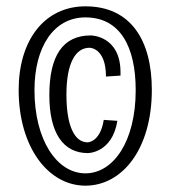

<svg xmlns="http://www.w3.org/2000/svg" viewBox="-20 -652 540 607"><path d="M361 -413V-423C361 -540 267 -540 267 -540C178 -540 136 -475 136 -351C136 -231 180 -168 258 -168C258 -168 335 -168 351 -270L308 -273C297 -202 257 -202 257 -202C216 -202 190 -253 190 -353C190 -453 219 -501 263 -501C264 -501 315 -501 315 -410ZM460 -368C460 -524 394 -632 250 -632C120 -632 39 -524 39 -368C39 -186 133 -65 250 -65C366 -65 460 -180 460 -368ZM409 -367C409 -204 338 -104 250 -104C160 -104 89 -209 89 -367C89 -504 150 -597 250 -597C360 -597 409 -504 409 -367Z"/></svg>

Font: Englebert
Style: Regular
Weight: 400
Designer: Astigmatic (AOETI)
Foundry: Astigmatic (AOETI)
Version: Version 1.000